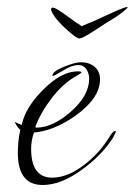

<svg xmlns="http://www.w3.org/2000/svg" viewBox="-20 -520 385 549"><path d="M345 -499Q345 -497 330 -485Q315 -473 301 -465Q287 -457 267 -443.5Q247 -430 230 -420Q213 -410 207 -410Q202 -410 189.5 -419.5Q177 -429 163.5 -442Q150 -455 141 -466Q137 -471 131.5 -480Q126 -489 126 -492Q126 -501 136 -497Q146 -493 161 -482L193 -459Q198 -455 203.5 -452Q209 -449 213 -445Q224 -450 232 -453Q240 -456 247 -459L297 -482Q345 -504 345 -499ZM102 9Q31 9 31 -83Q31 -97 32.5 -113.5Q34 -130 38 -149Q34 -152 30 -157.5Q26 -163 22 -171Q26 -170 30.5 -167.5Q35 -165 42 -163Q53 -213 102 -262Q155 -316 202 -316Q213 -316 213 -313Q213 -311 199 -303Q162 -283 129 -241Q96 -198 81 -157L83 -155Q131 -155 183 -201Q235 -247 235 -295Q235 -310 227 -322Q219 -334 205 -334Q185 -334 160 -318Q135 -303 132 -303Q130 -303 130 -304Q130 -316 165 -330Q195 -342 212 -342Q235 -342 250.5 -329Q266 -316 266 -293Q266 -240 197 -190Q135 -146 77 -141Q69 -117 69 -95Q69 -12 129 -12Q175 -12 225 -52Q267 -85 295 -132Q304 -146 310 -146Q311 -146 311 -144Q311 -140 303 -126Q272 -77 216 -36Q155 9 102 9Z"/></svg>

Font: Love Light
Style: Regular
Weight: 400
Designer: Robert E. Leuschke
Foundry: Robert E. Leuschke
Version: Version 1.010; ttfautohint (v1.8.3)